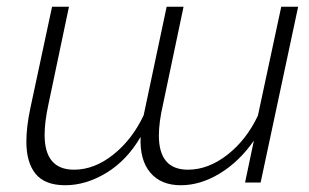

<svg xmlns="http://www.w3.org/2000/svg" viewBox="-20 -540 914 568"><path d="M751 0H705L731 -124Q688 -62 630.5 -27Q573 8 515 8Q456 8 424.5 -29.5Q393 -67 396 -135Q355 -65 294.5 -28.5Q234 8 173 8Q113 8 85.5 -25.5Q58 -59 58 -121Q58 -165 70 -221L134 -520H184L123 -230Q112 -179 112 -141Q112 -38 199 -38Q259 -38 315 -82.5Q371 -127 405 -199L473 -520H523L462 -230Q450 -178 450 -139Q450 -38 536 -38Q596 -38 652.5 -82Q709 -126 743 -198L812 -520H862Z"/></svg>

Font: Raleway Light
Style: Italic
Weight: 300
Italic angle: -12°
Designer: Matt McInerney, Pablo Impallari, Rodrigo Fuenzalida
Foundry: Matt McInerney, Pablo Impallari, Rodrigo Fuenzalida
Version: Version 4.026